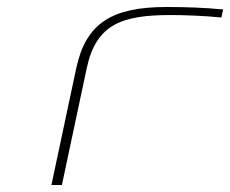

<svg xmlns="http://www.w3.org/2000/svg" viewBox="-20 -529 658 549"><path d="M469 -486C503 -486 564 -484 613 -479L618 -502C566 -507 512 -509 457 -509C301 -509 226 -464 198 -334L127 0H157L228 -334C255 -461 330 -486 469 -486Z"/></svg>

Font: LT Wave Mono Thin
Style: Italic
Weight: 100
Designer: Daniel Lyons
Version: Version 2.5 (Glyphs App)